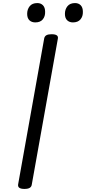

<svg xmlns="http://www.w3.org/2000/svg" viewBox="-20 -1217 560 1251"><path d="M139 14Q117 14 106.5 7Q96 0 98 -15L268 -967Q271 -981 282.5 -987.5Q294 -994 316 -994Q339 -994 349.5 -987Q360 -980 357 -965L187 -14Q185 0 173.5 7Q162 14 139 14ZM210 -1071Q186 -1071 171.5 -1085Q157 -1099 157 -1127Q157 -1156 173.5 -1176.5Q190 -1197 223 -1197Q246 -1197 260 -1182.5Q274 -1168 274 -1140Q275 -1111 259 -1091Q243 -1071 210 -1071ZM455 -1071Q432 -1071 417.5 -1085Q403 -1099 403 -1127Q403 -1156 419.5 -1176.5Q436 -1197 469 -1197Q492 -1197 506 -1182.5Q520 -1168 520 -1140Q521 -1111 504.5 -1091Q488 -1071 455 -1071Z"/></svg>

Font: Playwrite DE VA
Style: Regular
Weight: 400
Designer: Veronika Burian, José Scaglione
Foundry: TypeTogether
Version: Version 1.002